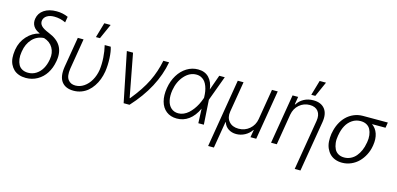

<svg xmlns="http://www.w3.org/2000/svg" viewBox="-81 -1302 4227 2043"><g transform="rotate(15 2032.0 -280.5)"><path d="M139.9 -626.1Q150.2 -688.2 203.8 -724.3Q257.5 -760.3 341.3 -760.3Q410.2 -760.3 468.4 -733.7L457.7 -669.7Q398.1 -698.9 331.7 -698.9Q282 -698.9 250.9 -679Q219.8 -659.1 214.1 -625.7Q208.8 -594.5 231.2 -568.5Q253.6 -542.6 318.5 -516.7Q415.1 -478.3 453.7 -412.5Q492.2 -346.6 476.2 -252.1L474.4 -242.5Q461.6 -169 425.2 -112.2Q388.8 -55.4 331.5 -22.7Q274.1 9.9 204.9 9.9Q163 9.9 128.6 -2.3Q94.1 -14.6 70.7 -36.9Q47.2 -59.3 32.3 -90.7Q17.4 -122.2 14.4 -160.5Q11.4 -198.9 18.1 -242.9L19.5 -252.8Q34.1 -340.2 91.3 -403.2Q148.4 -466.3 225.5 -484.4L226.2 -486.9Q176.5 -507.5 154.3 -543Q132.1 -578.5 139.9 -626.1ZM92.7 -252.8 91.3 -244.7Q84.2 -203.1 89.1 -167.4Q94.1 -131.7 108.1 -105.6Q122.2 -79.5 149.5 -64.6Q176.8 -49.7 214.5 -49.7Q263.5 -49.7 303.3 -75.5Q343 -101.2 367.5 -144.2Q392 -187.1 401.6 -242.5L403.1 -252.1Q414.8 -320.7 383.7 -375.2Q352.6 -429.7 284.4 -450.6Q206.7 -446 156.1 -391.2Q105.5 -336.3 92.7 -252.8Z M630.7 -545.5H693.9L638.1 -208.5Q631.7 -165.8 635.8 -135.5Q639.9 -105.1 654.5 -85.9Q669 -66.8 689.3 -57.7Q709.5 -48.7 735.8 -48.7Q785.9 -48.7 829.7 -78.5Q873.6 -108.3 903.2 -160.2Q932.9 -212 943.2 -276.3Q951.7 -340.9 946.9 -412.5Q942.1 -484 926.8 -545.5H993.3Q1008.9 -498.9 1012.6 -422.4Q1016.3 -345.9 1005.7 -275.2Q997.9 -228.7 982.1 -186.6Q966.3 -144.5 941.9 -108.5Q917.6 -72.4 886.7 -46.2Q855.8 -19.9 815.9 -5Q775.9 9.9 730.8 9.9Q687.5 9.9 654.8 -3.6Q622.2 -17 600.9 -44.2Q579.5 -71.4 572.8 -112.7Q566.1 -154.1 574.6 -209.9ZM814.6 -603.3 862.6 -768.5H932.5L859 -603.3Z M1281.6 0 1170.8 -545.5H1239L1329.2 -69.2H1333.8Q1440 -199.2 1494.3 -310.5Q1548.7 -421.9 1572.8 -545.5H1636.4Q1584.9 -259.9 1346.2 0Z M1867.5 11.4Q1798.7 11 1752.1 -25.6Q1705.6 -62.1 1688.2 -127.1Q1670.8 -192.1 1684.7 -275.9Q1697.8 -356.2 1736.2 -419Q1774.5 -481.9 1831.7 -517.2Q1888.8 -552.6 1955.3 -552.6Q2031.2 -552.6 2075.6 -506.2Q2120 -459.9 2129.6 -378.9L2188.9 -545.5H2249.6L2148.4 -271.3L2148.1 -269.5L2165.1 0H2104.4L2098 -158.7Q2058.6 -73.9 1999.6 -30.9Q1940.7 12.1 1867.5 11.4ZM2093 -276.6 2092.7 -287.3Q2092 -317.8 2087.5 -345.9Q2083.1 -373.9 2072.8 -401.6Q2062.5 -429.3 2047.1 -449.4Q2031.6 -469.5 2007.1 -482.1Q1982.6 -494.7 1951.7 -494.7Q1878.2 -494.7 1820.7 -430.6Q1763.1 -366.5 1746.4 -267.4Q1736.2 -203.5 1747.3 -153.4Q1758.5 -103.3 1790.5 -74.9Q1822.4 -46.5 1870 -46.5Q1899.5 -46.5 1928.1 -58.9Q1956.7 -71.4 1980.1 -92.3Q2003.6 -113.3 2024.5 -141.3Q2045.5 -169.4 2061.1 -199.8Q2076.7 -230.1 2088.1 -262.4Z M2267.8 207 2392.8 -545.5H2456.3L2400.2 -208.5Q2388.8 -140.6 2425.6 -97.5Q2462.4 -54.3 2531.6 -54.3Q2600.9 -54.3 2651.5 -97.7Q2702.1 -141 2713.4 -208.5L2769.5 -545.5H2833.1L2742.2 0H2678.6L2692.8 -82.7H2689.3Q2660.9 -40.5 2616.1 -16.7Q2571.4 7.1 2521.7 7.1Q2471.9 7.1 2435 -17.6Q2398.1 -42.3 2383.9 -86.3H2380.3L2331.3 207Z M3025.2 -340.9 2968.8 0H2905.5L2996.4 -545.5H3057.9L3043.7 -459.9H3049.4Q3075.6 -502.8 3121.3 -527.7Q3166.9 -552.6 3225.5 -552.6Q3310 -552.6 3351.6 -500.5Q3393.1 -448.5 3377.5 -353.3L3284.1 204.5H3220.9L3313.2 -349.4Q3324.2 -416.5 3294 -455.6Q3263.8 -494.7 3201 -494.7Q3135.7 -494.7 3086.6 -452.8Q3037.6 -410.9 3025.2 -340.9ZM3187.1 -603.3 3235.1 -768.5H3305L3231.5 -603.3Z M3501.4 -258.9 3503.9 -268.8Q3513.5 -324.6 3537.3 -372.3Q3561.1 -420.1 3596.1 -454.7Q3631 -489.3 3677.6 -509.1Q3724.1 -528.8 3777 -528.8H4050.4L4040.8 -469.1H3891.7Q3937.1 -438.6 3955.6 -382.8Q3974.1 -327.1 3962.4 -255.3L3960.9 -246.8Q3952.4 -194.6 3928.4 -147.9Q3904.5 -101.2 3869.7 -66.1Q3834.9 -30.9 3787.8 -10.3Q3740.8 10.3 3688.9 10.3Q3647 10.3 3612.4 -2.8Q3577.8 -16 3554.2 -40Q3530.5 -63.9 3515.4 -97.5Q3500.4 -131 3497.5 -171.7Q3494.7 -212.4 3501.4 -258.9ZM3576.7 -267.4 3574.6 -258.2Q3566.4 -214.1 3570.8 -176.1Q3575.3 -138.1 3589.3 -109.9Q3603.3 -81.7 3631 -65.5Q3658.7 -49.4 3696.7 -49.4Q3734.7 -49.4 3767.9 -65.7Q3801.1 -82 3825.3 -110.8Q3849.4 -139.6 3866.1 -177.6Q3882.8 -215.6 3889.9 -259.9L3892 -269.2Q3899.5 -311.1 3894.9 -347.5Q3890.3 -383.9 3876.2 -410.9Q3862.2 -437.9 3834.5 -453.5Q3806.8 -469.1 3768.1 -469.1Q3717.3 -469.1 3676.3 -441.8Q3635.3 -414.4 3610.8 -369.5Q3586.3 -324.6 3576.7 -267.4Z"/></g></svg>

Font: Karasuma Gothic
Style: Light Italic
Weight: 300
Italic angle: 9.39998°
Designer: Rasmus Andersson / Ryoko Nishizuka
Foundry: rsms
Version: Version 1.00